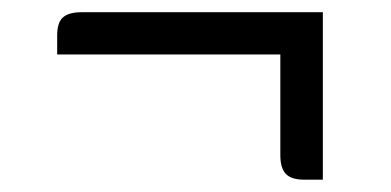

<svg xmlns="http://www.w3.org/2000/svg" viewBox="-20 -412 637 313"><path d="M437 -323.2H73.2V-354Q73.2 -375.5 82.8 -383.8Q92.3 -392.1 113.3 -392.1H506.3V-119.1H476.1Q454.6 -119.1 445.8 -128.7Q437 -138.2 437 -159.2Z"/></svg>

Font: Artifika
Style: Regular
Weight: 400
Designer: Yulya Zhdanova, Ivan Petrov | Cyreal.org
Foundry: Cyreal.org
Version: Version 1.102; ttfautohint (v1.8.4.7-5d5b)